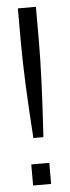

<svg xmlns="http://www.w3.org/2000/svg" viewBox="-51 -716 271 743"><g transform="rotate(-5 84.0 -344.0)"><path d="M48 -558V-688H118V-558Q118 -419 103 -183H64Q48 -418 48 -558ZM47 0V-82H117V0Z"/></g></svg>

Font: Saira Ultra Condensed
Style: Regular
Weight: 400
Width: 1
Designer: Hector Gatti with collaboration of the Omnibus-Type team
Foundry: Omnibus-Type
Version: Version 1.001; ttfautohint (v1.8)